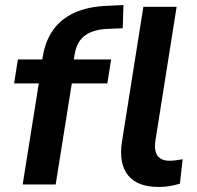

<svg xmlns="http://www.w3.org/2000/svg" viewBox="-20 -732 782 762"><path d="M70 0 134 -401H36L51 -496H173L144 -471L149 -503Q159 -568 190.5 -612.5Q222 -657 275.5 -681.5Q329 -706 407 -709L470 -712L467 -620L400 -617Q366 -615 340 -604Q314 -593 298 -572Q282 -551 276 -515L272 -489L264 -496H421L406 -401H265L201 0ZM610 10Q525 10 488 -36.5Q451 -83 464 -169L549 -705H681L597 -175Q593 -149 597.5 -131Q602 -113 616 -103.5Q630 -94 653 -94Q666 -94 679 -96Q692 -98 705 -100L694 -3Q674 3 654 6.5Q634 10 610 10Z"/></svg>

Font: Nunito Sans 9pt
Style: Bold Italic
Weight: 700
Italic angle: -9°
Version: Version 3.101;gftools[0.9.27]